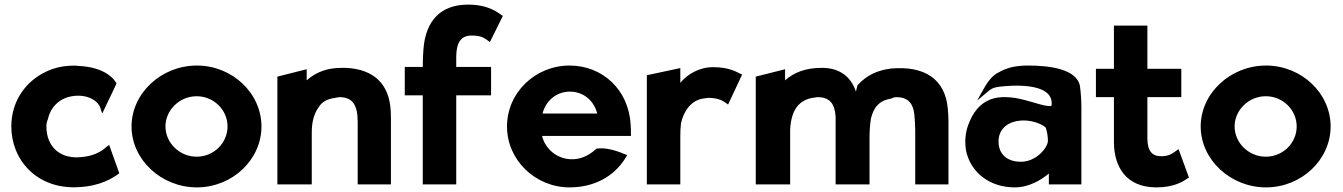

<svg xmlns="http://www.w3.org/2000/svg" viewBox="-20 -789 5818 832"><path d="M181 -242C181 -252 183 -262 187 -271C198 -322 235 -363 292 -372C357 -383 405 -353 415 -321L423 -297L485 -427C465 -464 412 -499 323 -503C309 -505 293 -505 280 -504C245 -502 212 -494 181 -479C94 -439 29 -353 29 -241C29 -205 36 -171 48 -140C84 -49 169 16 280 22C292 23 307 23 319 22C416 18 471 -19 497 -38L453 -161L442 -153C437 -149 433 -145 429 -142C412 -129 380 -113 339 -109C243 -96 181 -151 181 -242Z M697 -241C697 -312 758 -372 832 -372C907 -372 966 -312 966 -241C966 -170 907 -110 832 -110C758 -110 697 -170 697 -241ZM550 -241C550 -97 679 23 833 23C987 23 1113 -97 1113 -241C1113 -385 987 -505 833 -505C679 -505 550 -385 550 -241Z M1674 10V-270C1674 -283 1674 -296 1673 -309C1667 -423 1602 -489 1479 -495H1478C1465 -495 1451 -495 1437 -494C1382 -490 1341 -469 1309 -441V-489L1182 -457V10H1331V-216C1331 -263 1342 -298 1360 -323C1374 -347 1398 -361 1434 -365C1439 -366 1444 -368 1450 -368C1507 -368 1530 -336 1530 -260V10Z M2159 -720C2136 -735 2098 -769 2008 -769C1891 -769 1825 -701 1815 -577C1813 -552 1812 -528 1812 -499H1734V-376H1812V10H1957V-376H2108V-499H1957V-545C1958 -603 1976 -635 2024 -635C2067 -635 2078 -624 2093 -614L2103 -607Z M2329 -200H2714V-210C2714 -222 2714 -235 2713 -247C2705 -401 2590 -505 2448 -505C2300 -505 2177 -388 2177 -241C2177 -95 2300 23 2448 23C2551 23 2640 -21 2692 -107L2698 -117L2687 -121C2664 -131 2610 -152 2565 -145C2528 -111 2491 -97 2452 -99C2391 -102 2342 -145 2329 -200ZM2568 -297H2331C2344 -349 2388 -392 2450 -392C2508 -392 2554 -353 2568 -297Z M3196 -466 3187 -470C3175 -475 3143 -498 3070 -498C3009 -498 2957 -466 2928 -430V-494L2783 -463V10H2928V-201C2928 -220 2929 -237 2931 -255C2942 -305 2974 -358 3035 -363C3039 -363 3044 -365 3048 -365C3098 -365 3116 -349 3125 -343L3135 -336Z M3382 -441V-489L3255 -457V10H3404V-229C3407 -278 3419 -311 3439 -333C3455 -350 3478 -363 3509 -366C3513 -366 3518 -368 3522 -368C3574 -368 3597 -342 3601 -284V10H3748V-195C3748 -224 3750 -248 3754 -275C3766 -326 3792 -354 3842 -362C3848 -365 3855 -368 3865 -368C3913 -368 3936 -343 3942 -295C3944 -273 3946 -248 3946 -222V10H4090V-260C4090 -281 4089 -301 4087 -320C4075 -446 3987 -505 3841 -492C3779 -484 3735 -462 3696 -420C3694 -411 3691 -402 3689 -392C3668 -456 3619 -495 3542 -495C3470 -495 3421 -475 3382 -441Z M4309 -476C4280 -464 4257 -430 4242 -403L4214 -353L4258 -390C4273 -403 4284 -410 4309 -413C4349 -418 4548 -438 4537 -333C4537 -331 4536 -328 4519 -330C4483 -334 4413 -363 4359 -367C4333 -369 4311 -369 4287 -363C4225 -346 4194 -298 4175 -246C4163 -212 4160 -176 4166 -137C4186 -41 4269 23 4377 23C4441 23 4494 -11 4525 -37V10H4666V-320C4666 -354 4664 -384 4660 -415C4647 -490 4529 -505 4435 -505C4377 -505 4340 -494 4309 -476ZM4404 -88C4344 -88 4307 -121 4307 -176C4307 -236 4355 -267 4417 -267C4461 -267 4503 -247 4512 -235C4517 -219 4521 -198 4521 -179C4521 -151 4472 -88 4404 -88Z M5132 -20 5087 -143 5076 -135C5060 -123 5044 -112 5012 -112C4971 -112 4952 -136 4952 -191V-368H5099V-491H4952V-678H4807V-491H4729V-368H4807V-171C4808 -67 4859 23 4991 23C5071 23 5109 -4 5132 -20Z M5330 -241C5330 -312 5391 -372 5465 -372C5540 -372 5599 -312 5599 -241C5599 -170 5540 -110 5465 -110C5391 -110 5330 -170 5330 -241ZM5183 -241C5183 -97 5312 23 5466 23C5620 23 5746 -97 5746 -241C5746 -385 5620 -505 5466 -505C5312 -505 5183 -385 5183 -241Z"/></svg>

Font: Bluebird
Style: SfBd
Weight: 700
Designer: Jasper
Foundry: Cannot Into Space Fonts
Version: Version 0.98